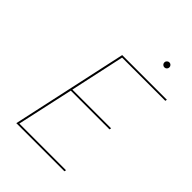

<svg xmlns="http://www.w3.org/2000/svg" viewBox="-232 -918 1027 1027"><g transform="rotate(45 282.0 -404.5)"><path d="M413 -790Q413 -798 419 -803.5Q425 -809 432 -809Q440 -809 445.5 -803.5Q451 -798 451 -790Q451 -782 445.5 -776.5Q440 -771 432 -771Q424 -771 418.5 -776.5Q413 -782 413 -790ZM235 -648 168 -339H461L459 -329H166L96 -10H449L447 0H83L226 -658H564L562 -648Z"/></g></svg>

Font: Ysabeau Infant Hairline
Style: Italic
Weight: 100
Italic angle: -12°
Designer: Christian Thalmann (Catharsis Fonts)
Version: Version 0.003